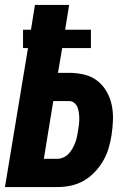

<svg xmlns="http://www.w3.org/2000/svg" viewBox="-20 -755 540 775"><path d="M0 0 93 -561H73V-635H105L121 -735H259L243 -635H347V-561H231L214 -461H259Q290 -461 319.5 -454Q349 -447 372 -429.5Q395 -412 410 -386Q425 -360 431 -331Q437 -302 436 -271Q435 -240 430 -208Q426 -182 418 -155.5Q410 -129 396 -105Q382 -81 362 -60Q342 -39 317 -25Q292 -11 265.5 -5.5Q239 0 212 0ZM212 -114Q224 -114 236 -119.5Q248 -125 257 -134.5Q266 -144 272.5 -155.5Q279 -167 283.5 -178.5Q288 -190 290.5 -202.5Q293 -215 295 -227Q297 -239 298.5 -251Q300 -263 300 -275Q300 -287 298.5 -299Q297 -311 293 -321.5Q289 -332 280 -339.5Q271 -347 259 -347H195L157 -114Z"/></svg>

Font: Iosevka SS04 Heavy
Style: Italic
Weight: 900
Italic angle: -9°
Monospace: yes
Designer: Belleve Invis
Foundry: Belleve Invis
Version: Version 19.0.0; ttfautohint (v1.8.4)